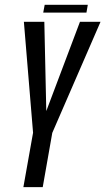

<svg xmlns="http://www.w3.org/2000/svg" viewBox="-20 -764 430 784"><path d="M75.5 0 115 -222 77.5 -675H161L169 -310.5L306.5 -675H390.5L193.5 -221.5L154.5 0ZM156.5 -712.5 162.5 -744.5H338.5L333 -712.5Z"/></svg>

Font: Anybody Condensed Regular
Style: Italic
Weight: 400
Width: 3
Italic angle: -10°
Designer: Tyler Finck
Foundry: Etcetera Type Company
Version: Version 1.010; ttfautohint (v1.8.3) -l 8 -r 50 -G 200 -x 14 